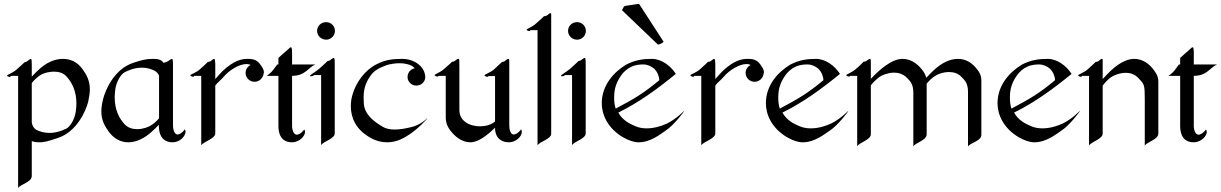

<svg xmlns="http://www.w3.org/2000/svg" viewBox="-20 -713 6118 962"><path d="M178.2 -334C201.2 -350.1 233.9 -354 250 -354C273.9 -354 296.9 -348.1 313 -330.1C341.8 -298.8 362.8 -254.9 362.8 -194.8C362.8 -183.1 361.8 -168.9 359.9 -155.8C354 -112.8 332 -80.1 313 -68.8C282.2 -53.2 252 -46.9 228 -46.9C201.2 -46.9 178.2 -54.2 163.1 -62C149.9 -68.8 141.1 -83 139.2 -100.1V-296.9C148.9 -310.1 167 -326.2 178.2 -334ZM139.2 168.9V-5.9C146 -3.9 154.8 0 178.2 0C199.2 0 217.8 -3.9 271 -22C366.2 -54.2 410.2 -158.2 421.9 -203.1C426.8 -227.1 430.2 -247.1 430.2 -265.1C430.2 -309.1 414.1 -337.9 393.1 -367.2C367.2 -402.8 333 -418 294.9 -418C255.9 -418 212.9 -400.9 172.9 -362.8C163.1 -354 149.9 -340.8 139.2 -329.1V-381.8C139.2 -411.1 138.2 -418 134.8 -418C130.9 -418 127 -415 118.2 -407.2C112.8 -402.8 103 -400.9 103 -400.9C103 -400.9 82 -380.9 62 -363.8C42 -346.2 15.1 -338.9 15.1 -334C15.1 -331.1 25.9 -327.1 28.8 -327.1C33.2 -327.1 34.2 -333 34.2 -333H70.8V229C82 210 139.2 200.2 139.2 168.9Z M841.8 -418C839.8 -418 835 -416 825.7 -409.2C821.8 -404.8 806.6 -399.9 799.8 -397.9C788.6 -415 770 -418 746.6 -418C708 -418 687 -411.1 647 -397.9C552.7 -367.2 507.8 -262.2 496.6 -216.8C490.7 -192.9 487.8 -172.9 487.8 -154.8C487.8 -110.8 503.9 -83 524.9 -53.2C550.8 -18.1 585 0 622.6 0C661.6 0 704.6 -19 744.6 -57.1C753.9 -64.9 764.6 -76.2 775.9 -87.9V-84C775.9 -20 808.6 0 844.7 0C882.8 0 909.7 -32.2 909.7 -53.2C909.7 -62 905.8 -64.9 904.8 -64.9C905.8 -61 884.8 -39.1 869.6 -39.1C854 -39.1 846.7 -64 846.7 -84V-393.1C846.7 -405.8 845.7 -418 841.8 -418ZM776.9 -334V-120.1C765.6 -106.9 750 -92.8 739.7 -86.9C726.6 -77.1 696.8 -65.9 668 -65.9C645 -65.9 621.6 -71.8 604 -90.8C575.7 -121.1 554.7 -165 554.7 -225.1C554.7 -236.8 555.7 -250 557.6 -265.1C564 -307.1 585.9 -340.8 605 -351.1C620.6 -358.9 651.9 -374 690.9 -374C716.8 -374 738.8 -367.2 755.9 -357.9C763.7 -353 772.9 -345.2 776.9 -334Z M1219.2 -418C1192.4 -418 1152.3 -411.1 1094.2 -356C1084.5 -346.2 1071.3 -331.1 1058.6 -316.9V-394C1058.6 -405.8 1056.6 -418 1053.7 -418C1048.3 -418 1042.5 -412.1 1037.6 -408.2C1031.2 -402.8 1021.5 -402.8 1021.5 -402.8C1021.5 -402.8 1000.5 -381.8 979.5 -363.8C962.4 -349.1 933.6 -339.8 933.6 -335.9C933.6 -332 944.3 -328.1 948.2 -328.1C951.7 -328.1 952.6 -333 952.6 -333H988.3V15.1C999.5 -3.9 1058.6 -17.1 1058.6 -44.9V-284.2C1067.4 -297.9 1090.3 -314.9 1099.6 -327.1C1129.4 -362.8 1179.7 -392.1 1214.4 -392.1C1222.7 -392.1 1229.5 -391.1 1235.4 -387.2C1220.7 -379.9 1210.4 -365.2 1210.4 -348.1C1210.4 -323.2 1230.5 -303.2 1255.4 -303.2C1279.3 -303.2 1298.3 -321.8 1301.3 -346.2C1302.2 -348.1 1302.2 -349.1 1302.2 -351.1C1302.2 -356.9 1300.3 -366.2 1293.5 -376C1271.5 -413.1 1253.4 -418 1219.2 -418Z M1438 -476.1C1434.1 -476.1 1430.2 -473.1 1422.4 -464.8C1416 -460 1375 -422.9 1375 -422.9V-390.1H1369.1C1354 -371.1 1345.2 -352.1 1316.4 -333H1375V-83C1375 -19 1407.2 0 1442.4 0C1480 0 1508.3 -30.8 1508.3 -51.8C1508.3 -62 1503.4 -64 1503.4 -64C1503.4 -60.1 1482.4 -38.1 1467.3 -38.1C1451.2 -38.1 1443.4 -62 1443.4 -83V-333C1510.3 -333 1524.4 -375 1560.1 -390.1H1443.4V-449.2C1443.4 -461.9 1442.4 -476.1 1438 -476.1Z M1652.8 -422.9C1647.9 -422.9 1642.1 -417 1636.2 -413.1C1630.9 -408.2 1621.1 -407.2 1621.1 -407.2C1621.1 -407.2 1600.1 -386.2 1580.1 -369.1C1560.1 -352.1 1533.2 -337.9 1533.2 -333C1533.2 -329.1 1543.9 -332 1546.9 -332C1551.3 -332 1552.2 -336.9 1552.2 -336.9H1588.9V14.2C1600.1 -4.9 1657.2 -17.1 1657.2 -44.9V-384.8C1657.2 -397.9 1658.2 -422.9 1652.8 -422.9ZM1658.2 -558.1C1658.2 -583 1638.2 -602.1 1614.3 -602.1C1588.9 -602.1 1568.8 -583 1568.8 -558.1C1568.8 -534.2 1588.9 -514.2 1614.3 -514.2C1638.2 -514.2 1658.2 -534.2 1658.2 -558.1Z M2002 -395C2022.9 -392.1 2044.9 -387.2 2057.6 -371.1C2036.6 -366.2 2022 -349.1 2022 -327.1C2022 -303.2 2042 -284.2 2065.9 -284.2C2090.8 -284.2 2110.8 -303.2 2110.8 -327.1C2110.8 -335 2106.9 -351.1 2104 -356.9C2087.9 -394 2042 -418 1997.6 -418C1947.8 -418 1911.6 -414.1 1866.7 -391.1C1807.6 -361.8 1762.7 -298.8 1745.6 -236.8C1740.7 -220.2 1737.8 -201.2 1737.8 -181.2C1737.8 -127 1759.8 -66.9 1832 -24.9C1863.8 -5.9 1895 0 1920.9 0C1968.8 0 2006.8 -22.9 2030.8 -39.1C2067.9 -62 2126 -121.1 2120.6 -121.1C2120.6 -121.1 2088.9 -85.9 2036.6 -75.2C2010.7 -68.8 1982.9 -64 1957 -64C1933.6 -64 1912.6 -67.9 1894 -80.1C1854 -104 1802.7 -141.1 1802.7 -200.2C1802.7 -208 1801.8 -216.8 1801.8 -225.1C1801.8 -270 1814 -303.2 1838.9 -336.9C1853 -356.9 1877.9 -372.1 1902.8 -380.9C1919.9 -389.2 1938 -392.1 1950.7 -394C1964.8 -396 1972.7 -396 1981 -396C1987.8 -396 1993.7 -396 2002 -395Z M2531.7 -122.1V-386.2V-400.9C2531.7 -416 2530.8 -418 2527.3 -418C2521.5 -418 2515.6 -412.1 2510.7 -408.2C2505.4 -402.8 2495.6 -402.8 2495.6 -402.8L2453.6 -363.8C2435.5 -349.1 2407.7 -339.8 2407.7 -335.9C2406.7 -332 2418.5 -328.1 2421.4 -328.1C2425.8 -328.1 2426.8 -332 2426.8 -332H2460.4V-104C2456.5 -101.1 2453.6 -99.1 2450.7 -97.2C2437.5 -87.9 2413.6 -80.1 2385.7 -80.1C2362.8 -80.1 2334.5 -85 2312.5 -101.1C2299.8 -109.9 2281.7 -128.9 2281.7 -161.1V-380.9C2281.7 -415 2281.7 -418 2277.3 -418C2271.5 -418 2265.6 -413.1 2260.7 -409.2C2255.4 -403.8 2245.6 -403.8 2245.6 -403.8C2245.6 -403.8 2223.6 -382.8 2203.6 -366.2C2185.5 -350.1 2157.7 -340.8 2157.7 -336.9C2157.7 -333 2168.5 -329.1 2171.4 -329.1C2175.8 -329.1 2176.8 -333 2176.8 -333H2213.4V-125C2213.4 -92.8 2226.6 -73.2 2233.4 -63C2259.8 -26.9 2295.4 0 2337.4 0C2376.5 0 2422.4 -36.1 2460.4 -73.2C2460.4 -17.1 2496.6 0 2529.8 0C2566.4 0 2594.7 -30.8 2594.7 -51.8C2594.7 -62 2589.4 -64.9 2589.4 -64.9C2590.8 -61 2569.3 -39.1 2553.7 -39.1C2538.6 -39.1 2531.7 -63 2531.7 -83Z M2741.7 -630.9C2741.7 -643.1 2742.7 -647 2738.8 -647C2733.4 -647 2726.6 -641.1 2722.7 -637.2C2716.3 -631.8 2705.6 -631.8 2705.6 -631.8C2705.6 -631.8 2684.6 -610.8 2664.6 -594.2C2647.5 -578.1 2618.7 -568.8 2618.7 -564C2618.7 -560.1 2629.4 -557.1 2633.3 -557.1C2636.7 -557.1 2637.7 -562 2637.7 -562H2673.3V15.1C2684.6 -3.9 2741.7 -16.1 2741.7 -43Z M2910.2 -422.9C2905.3 -422.9 2899.4 -417 2893.6 -413.1C2888.2 -408.2 2878.4 -407.2 2878.4 -407.2C2878.4 -407.2 2857.4 -386.2 2837.4 -369.1C2817.4 -352.1 2790.5 -337.9 2790.5 -333C2790.5 -329.1 2801.3 -332 2804.2 -332C2808.6 -332 2809.6 -336.9 2809.6 -336.9H2846.2V14.2C2857.4 -4.9 2914.6 -17.1 2914.6 -44.9V-384.8C2914.6 -397.9 2915.5 -422.9 2910.2 -422.9ZM2915.5 -558.1C2915.5 -583 2895.5 -602.1 2871.6 -602.1C2846.2 -602.1 2826.2 -583 2826.2 -558.1C2826.2 -534.2 2846.2 -514.2 2871.6 -514.2C2895.5 -514.2 2915.5 -534.2 2915.5 -558.1Z M3305.2 -503.4 3182.1 -693.4C3174.8 -692.4 3159.2 -691.4 3144 -688L3122.1 -685.1C3116.2 -684.1 3110.8 -683.1 3106.9 -681.2L3096.2 -662.1L3276.9 -489.3C3289.1 -492.2 3296.9 -496.1 3305.2 -503.4ZM3283.2 -311C3205.1 -246.1 3160.2 -219.2 3064.9 -168.9C3059.1 -185.1 3057.1 -204.1 3057.1 -225.1C3057.1 -271 3069.3 -303.2 3094.2 -337.9C3106 -354 3124 -370.1 3144 -378.9C3166 -389.2 3189.9 -390.1 3204.1 -390.1C3223.1 -390.1 3244.1 -380.9 3257.3 -369.1C3273.9 -354 3283.2 -329.1 3283.2 -311ZM3366.2 -342.8C3340.3 -383.8 3293 -418 3247.1 -418C3203.1 -418 3163.1 -413.1 3117.2 -389.2C3057.1 -353 2995.1 -287.1 2995.1 -195.8C2995.1 -139.2 3023.9 -70.8 3102.1 -24.9C3128.9 -9.8 3155.3 0 3179.2 0C3240.2 0 3289.1 -41 3315.9 -59.1C3354 -83 3412.1 -158.2 3408.2 -158.2C3408.2 -158.2 3370.1 -118.2 3324.2 -95.2C3293 -80.1 3254.9 -69.8 3220.2 -69.8C3200.2 -69.8 3181.2 -73.2 3165 -80.1C3133.3 -92.8 3098.1 -111.8 3078.1 -148.9C3182.1 -200.2 3274.9 -268.1 3366.2 -342.8Z M3724.6 -418C3697.8 -418 3657.7 -411.1 3599.6 -356C3589.8 -346.2 3576.7 -331.1 3564 -316.9V-394C3564 -405.8 3562 -418 3559.1 -418C3553.7 -418 3547.9 -412.1 3543 -408.2C3536.6 -402.8 3526.9 -402.8 3526.9 -402.8C3526.9 -402.8 3505.9 -381.8 3484.9 -363.8C3467.8 -349.1 3439 -339.8 3439 -335.9C3439 -332 3449.7 -328.1 3453.6 -328.1C3457 -328.1 3458 -333 3458 -333H3493.7V15.1C3504.9 -3.9 3564 -17.1 3564 -44.9V-284.2C3572.8 -297.9 3595.7 -314.9 3605 -327.1C3634.8 -362.8 3685.1 -392.1 3719.7 -392.1C3728 -392.1 3734.9 -391.1 3740.7 -387.2C3726.1 -379.9 3715.8 -365.2 3715.8 -348.1C3715.8 -323.2 3735.8 -303.2 3760.7 -303.2C3784.7 -303.2 3803.7 -321.8 3806.6 -346.2C3807.6 -348.1 3807.6 -349.1 3807.6 -351.1C3807.6 -356.9 3805.7 -366.2 3798.8 -376C3776.9 -413.1 3758.8 -418 3724.6 -418Z M4105.5 -311C4027.3 -246.1 3982.4 -219.2 3887.2 -168.9C3881.3 -185.1 3879.4 -204.1 3879.4 -225.1C3879.4 -271 3891.6 -303.2 3916.5 -337.9C3928.2 -354 3946.3 -370.1 3966.3 -378.9C3988.3 -389.2 4012.2 -390.1 4026.4 -390.1C4045.4 -390.1 4066.4 -380.9 4079.6 -369.1C4096.2 -354 4105.5 -329.1 4105.5 -311ZM4188.5 -342.8C4162.6 -383.8 4115.2 -418 4069.3 -418C4025.4 -418 3985.4 -413.1 3939.5 -389.2C3879.4 -353 3817.4 -287.1 3817.4 -195.8C3817.4 -139.2 3846.2 -70.8 3924.3 -24.9C3951.2 -9.8 3977.5 0 4001.5 0C4062.5 0 4111.3 -41 4138.2 -59.1C4176.3 -83 4234.4 -158.2 4230.5 -158.2C4230.5 -158.2 4192.4 -118.2 4146.5 -95.2C4115.2 -80.1 4077.1 -69.8 4042.5 -69.8C4022.5 -69.8 4003.4 -73.2 3987.3 -80.1C3955.6 -92.8 3920.4 -111.8 3900.4 -148.9C4004.4 -200.2 4097.2 -268.1 4188.5 -342.8Z M4339.8 -418C4335.9 -418 4333 -417 4323.2 -409.2C4317.9 -403.8 4307.1 -403.8 4307.1 -403.8C4307.1 -403.8 4287.1 -382.8 4267.1 -366.2C4249 -350.1 4220.2 -340.8 4220.2 -335.9C4220.2 -332 4231 -329.1 4233.9 -329.1C4237.3 -329.1 4239.3 -333 4239.3 -333H4274.9V20C4285.2 1 4343.3 -12.2 4343.3 -40V-285.2C4352.1 -298.8 4375 -318.8 4387.2 -328.1C4399.9 -336.9 4430.2 -349.1 4460 -349.1C4481.9 -349.1 4505.9 -341.8 4522.9 -324.2C4534.2 -312 4556.2 -296.9 4556.2 -250V21C4564.9 2 4623 -8.8 4623 -40V-293.9C4634.3 -307.1 4650.9 -324.2 4663.1 -331.1C4676.3 -340.8 4705.1 -352.1 4734.9 -352.1C4758.3 -352.1 4781.2 -345.2 4797.9 -327.1C4809.1 -314.9 4830.1 -299.8 4830.1 -253.9V21C4841.3 2 4897 -5.9 4897 -37.1V-310.1C4897 -336.9 4885.3 -354 4877 -363.8C4851.1 -399.9 4816.9 -418 4780.3 -418C4740.2 -418 4699.2 -398.9 4658.2 -360.8C4647 -351.1 4633.3 -335.9 4621.1 -323.2C4616.2 -340.8 4607.9 -354 4602.1 -360.8C4576.2 -396 4541 -418 4502 -418C4446.3 -418 4383.3 -360.8 4343.3 -317.9V-394C4343.3 -405.8 4343.3 -418 4339.8 -418Z M5266.1 -311C5188 -246.1 5143.1 -219.2 5047.9 -168.9C5042 -185.1 5040 -204.1 5040 -225.1C5040 -271 5052.2 -303.2 5077.1 -337.9C5088.9 -354 5106.9 -370.1 5127 -378.9C5148.9 -389.2 5172.9 -390.1 5187 -390.1C5206.1 -390.1 5227.1 -380.9 5240.2 -369.1C5256.8 -354 5266.1 -329.1 5266.1 -311ZM5349.1 -342.8C5323.2 -383.8 5275.9 -418 5230 -418C5186 -418 5146 -413.1 5100.1 -389.2C5040 -353 4978 -287.1 4978 -195.8C4978 -139.2 5006.8 -70.8 5085 -24.9C5111.8 -9.8 5138.2 0 5162.1 0C5223.1 0 5272 -41 5298.8 -59.1C5336.9 -83 5395 -158.2 5391.1 -158.2C5391.1 -158.2 5353 -118.2 5307.1 -95.2C5275.9 -80.1 5237.8 -69.8 5203.1 -69.8C5183.1 -69.8 5164.1 -73.2 5147.9 -80.1C5116.2 -92.8 5081.1 -111.8 5061 -148.9C5165 -200.2 5257.8 -268.1 5349.1 -342.8Z M5502 -418C5495.6 -418 5490.7 -413.1 5485.8 -408.2C5479.5 -402.8 5469.7 -402.8 5469.7 -402.8C5469.7 -402.8 5448.7 -381.8 5427.7 -363.8C5408.7 -348.1 5381.8 -339.8 5381.8 -335C5381.8 -332 5392.6 -328.1 5396.5 -328.1C5399.9 -328.1 5400.9 -333 5400.9 -333H5436.5V16.1C5447.8 -2.9 5504.9 -16.1 5504.9 -43.9V-284.2C5514.6 -297.9 5534.7 -317.9 5547.9 -327.1C5561.5 -335.9 5590.8 -348.1 5620.6 -348.1C5643.6 -348.1 5666.5 -340.8 5683.6 -321.8C5713.9 -290 5715.8 -290 5715.8 -212.9V17.1C5725.6 -2 5783.7 -13.2 5783.7 -43.9V-304.2C5783.7 -333 5769.5 -350.1 5762.7 -359.9C5737.8 -396 5701.7 -418 5663.6 -418C5638.7 -418 5598.6 -409.2 5542.5 -356C5532.7 -346.2 5517.6 -331.1 5504.9 -316.9V-396C5504.9 -418 5505.9 -418 5502 -418Z M5956.1 -476.1C5952.1 -476.1 5948.2 -473.1 5940.4 -464.8C5934.1 -460 5893.1 -422.9 5893.1 -422.9V-390.1H5887.2C5872.1 -371.1 5863.3 -352.1 5834.5 -333H5893.1V-83C5893.1 -19 5925.3 0 5960.4 0C5998 0 6026.4 -30.8 6026.4 -51.8C6026.4 -62 6021.5 -64 6021.5 -64C6021.5 -60.1 6000.5 -38.1 5985.4 -38.1C5969.2 -38.1 5961.4 -62 5961.4 -83V-333C6028.3 -333 6042.5 -375 6078.1 -390.1H5961.4V-449.2C5961.4 -461.9 5960.4 -476.1 5956.1 -476.1Z"/></svg>

Font: Pierce
Style: Roman
Weight: 500
Version: Version 0.2.0